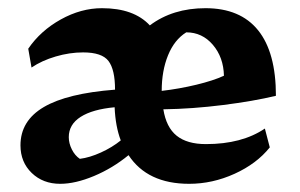

<svg xmlns="http://www.w3.org/2000/svg" viewBox="-20 -438 732 469"><path d="M30 -83Q30 -143 87 -176.5Q144 -210 261 -219Q261 -268 245 -289Q229 -310 183 -310Q150 -310 116 -300Q82 -290 57 -273L49 -319Q79 -363 128.5 -390.5Q178 -418 229 -418Q307 -418 346 -376Q402 -418 482 -418Q567 -418 610.5 -364Q654 -310 654 -204Q600 -191 525 -181.5Q450 -172 379 -171Q386 -127 411.5 -106.5Q437 -86 483 -86Q571 -86 627 -124L639 -78Q607 -38 553 -13.5Q499 11 442 11Q340 11 294 -59Q255 -27 209.5 -8Q164 11 127 11Q85 11 57.5 -15.5Q30 -42 30 -83ZM527 -253Q526 -298 500 -328.5Q474 -359 435 -359Q406 -341 390.5 -303Q375 -265 375 -216Q418 -221 459.5 -231Q501 -241 527 -253ZM275 -95Q262 -129 260 -176Q206 -171 177 -152.5Q148 -134 148 -103Q148 -88 155.5 -73Q163 -58 175 -50Q199 -53 226.5 -65.5Q254 -78 275 -95Z"/></svg>

Font: Mirza SemiBold
Style: Regular
Weight: 600
Designer: Arabic design by Kourosh Beigpour, Latin design by Eduardo Tunni, engineering by Lasse Fister
Version: Version 1.0010g